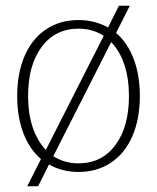

<svg xmlns="http://www.w3.org/2000/svg" viewBox="-20 -590 548 670"><path d="M468 -255Q468 -175 442 -115Q416 -55 367.5 -22.5Q319 10 254 10Q197 10 151 -16L113 60H75L123 -35Q83 -69 61.5 -125.5Q40 -182 40 -255Q40 -335 66 -395Q92 -455 140.5 -487.5Q189 -520 254 -520Q311 -520 357 -494L395 -570H433L385 -475Q425 -441 446.5 -384.5Q468 -328 468 -255ZM140 -67 342 -465Q303 -490 254 -490Q173 -490 125.5 -426.5Q78 -363 78 -255Q78 -194 94 -146Q110 -98 140 -67ZM430 -255Q430 -316 414 -364Q398 -412 368 -443L166 -45Q205 -20 254 -20Q335 -20 382.5 -83.5Q430 -147 430 -255Z"/></svg>

Font: Thasadith
Style: Regular
Weight: 400
Designer: Cadson Demak Co.,Ltd.
Foundry: Cadson Demak Co.,Ltd.
Version: Version 1.000; ttfautohint (v1.6)